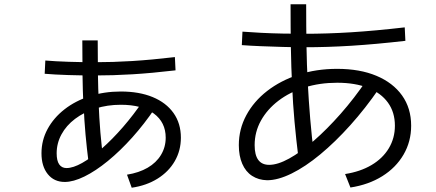

<svg xmlns="http://www.w3.org/2000/svg" viewBox="-20 -828 2040 898"><path d="M574 -11Q630 -20 670.5 -43.5Q711 -67 733 -103.5Q755 -140 755 -184Q755 -256 699.5 -297Q644 -338 545 -338Q482 -338 427 -320.5Q372 -303 331 -272Q290 -241 267.5 -199.5Q245 -158 245 -111Q245 -76 257 -59Q269 -42 291 -42Q322 -42 364.5 -66Q407 -90 456 -133Q505 -176 555 -233.5Q605 -291 651 -359L705 -322Q655 -248 598.5 -185Q542 -122 484.5 -75Q427 -28 375 -2.5Q323 23 283 23Q233 23 203.5 -13.5Q174 -50 174 -111Q174 -172 202.5 -224.5Q231 -277 281.5 -316.5Q332 -356 399.5 -378Q467 -400 545 -400Q631 -400 694 -374Q757 -348 791.5 -299.5Q826 -251 826 -184Q826 -124 797.5 -74.5Q769 -25 717 7.5Q665 40 596 50ZM395 -62Q386 -133 380 -199Q374 -265 371 -338H370Q367 -401 366 -474.5Q365 -548 365 -639H437Q437 -552 438 -481.5Q439 -411 442 -350H441Q444 -276 449.5 -209Q455 -142 465 -72ZM422 -475Q362 -475 298.5 -477Q235 -479 189 -483L192 -545Q238 -541 301 -539Q364 -537 422 -537Q508 -537 597.5 -542.5Q687 -548 798 -561L801 -499Q690 -486 599.5 -480.5Q509 -475 422 -475Z M1594 -14Q1665 -25 1717.5 -56Q1770 -87 1798.5 -134.5Q1827 -182 1827 -240Q1827 -303 1794.5 -348Q1762 -393 1701.5 -417Q1641 -441 1557 -441Q1475 -441 1405 -419Q1335 -397 1282.5 -357Q1230 -317 1200.5 -264Q1171 -211 1171 -149Q1171 -103 1188 -80Q1205 -57 1239 -57Q1279 -57 1332.5 -86.5Q1386 -116 1447.5 -169.5Q1509 -223 1573 -295.5Q1637 -368 1696 -455L1753 -414Q1689 -321 1618.5 -242.5Q1548 -164 1478 -106Q1408 -48 1344 -16.5Q1280 15 1229 15Q1189 14 1159 -5.5Q1129 -25 1113 -62Q1097 -99 1097 -149Q1097 -224 1132 -289Q1167 -354 1229.5 -402.5Q1292 -451 1375.5 -478.5Q1459 -506 1557 -506Q1663 -506 1740.5 -473.5Q1818 -441 1860.5 -381.5Q1903 -322 1903 -240Q1903 -166 1867.5 -105Q1832 -44 1768 -4Q1704 36 1619 49ZM1376 -88Q1365 -177 1357.5 -259Q1350 -341 1346 -433Q1342 -512 1340.5 -603Q1339 -694 1339 -808H1412Q1412 -700 1413.5 -612Q1415 -524 1419 -447Q1424 -354 1431 -271Q1438 -188 1449 -99ZM1402 -607Q1354 -607 1301.5 -608.5Q1249 -610 1199.5 -612Q1150 -614 1111 -617L1114 -680Q1153 -677 1201.5 -674.5Q1250 -672 1302 -671Q1354 -670 1402 -670Q1510 -670 1622 -677Q1734 -684 1873 -700L1876 -637Q1736 -621 1623.5 -614Q1511 -607 1402 -607Z"/></svg>

Font: M PLUS 2
Style: Regular
Weight: 400
Designer: Coji Morishita
Foundry: UNDERFOREST DESIGN
Version: Version 1.001